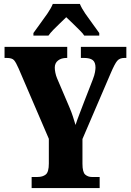

<svg xmlns="http://www.w3.org/2000/svg" viewBox="-20 -951 660 971"><path d="M140 0V-56H170Q196 -56 211.5 -68.5Q227 -81 227 -124V-249L74 -605Q61 -635 51 -646.5Q41 -658 14 -658H3V-714H320V-658H317Q290 -658 273.5 -645Q257 -632 257 -609Q257 -598 260 -583Q263 -568 269 -554L330 -411Q342 -383 348.5 -362.5Q355 -342 362 -319Q370 -344 381.5 -373.5Q393 -403 405 -435L449 -548Q458 -571 460.5 -586.5Q463 -602 463 -609Q463 -636 449 -647Q435 -658 405 -658H389V-714H619V-658H609Q585 -658 572.5 -643Q560 -628 540 -581L397 -248V-123Q397 -80 411 -68Q425 -56 444 -56H484V0ZM149 -784Q162 -803 181.5 -829Q201 -855 219.5 -882Q238 -909 247 -931H384Q393 -909 411.5 -882Q430 -855 449.5 -829Q469 -803 482 -784V-771H406Q401 -780 383.5 -797.5Q366 -815 347 -833.5Q328 -852 315 -864Q302 -851 284 -834Q266 -817 250 -800.5Q234 -784 225 -771H149Z"/></svg>

Font: Noto Serif Lao ExtraCondensed Black
Style: Regular
Weight: 900
Width: 2
Designer: Monotype Design Team
Foundry: Monotype Imaging Inc.
Version: Version 2.003; ttfautohint (v1.8.4.7-5d5b)